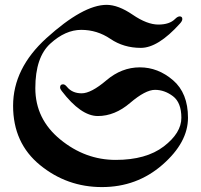

<svg xmlns="http://www.w3.org/2000/svg" viewBox="-20 -738 817 780"><path d="M168.5 -583Q317.9 -718.3 413.1 -718.3Q460.4 -718.3 519 -678.2Q577.6 -638.2 623.3 -638.2Q668.9 -638.2 691.4 -661.1Q701.7 -671.4 710 -671.4Q720.7 -671.4 720.7 -660.6Q720.7 -652.8 710.9 -642.1Q622.1 -543.5 552.2 -543.5Q482.4 -543.5 428.5 -580.1Q374.5 -616.7 310.1 -616.7Q245.6 -616.7 184.6 -561Q123.5 -505.4 123.5 -379.9Q123.5 -254.4 224.9 -171.4Q326.2 -88.4 450 -88.4Q573.7 -88.4 645.3 -143.1Q716.8 -197.8 716.8 -259.5Q716.8 -321.3 682.6 -347.2Q648.4 -373 609.6 -373Q570.8 -373 508.5 -319.8Q446.3 -266.6 377.4 -266.6Q308.6 -266.6 230.5 -368.7Q224.1 -377 224.1 -382.8Q224.1 -395.5 236.3 -395.5Q243.7 -395.5 252 -385.3Q273.4 -358.9 311.8 -358.9Q350.1 -358.9 412.1 -411.6Q474.1 -464.4 548.1 -464.4Q622.1 -464.4 682.9 -412.1Q743.7 -359.9 743.7 -259.5Q743.7 -159.2 639.9 -68.6Q536.1 22 394 22Q252 22 142.6 -67.4Q33.2 -156.7 33.2 -308.3Q33.2 -460 168.5 -583Z"/></svg>

Font: UnifrakturMaguntia18
Style: Book
Weight: 400
Designer: j. 'mach' wust, Gerrit Ansmann, Georg Duffner, based on a font by Peter Wiegel, original typeface by Carl Albert Fahrenw
Version: Version 2017-03-19